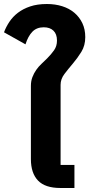

<svg xmlns="http://www.w3.org/2000/svg" viewBox="-71 -937 445 957"><path d="M230 0Q154 0 118.5 -37Q83 -74 83 -144V-509Q83 -533 90.5 -552.5Q98 -572 109.5 -588.5Q121 -605 135.5 -618.5Q150 -632 164 -646Q184 -666 198.5 -686.5Q213 -707 213 -735Q213 -767 195.5 -784Q178 -801 147 -801Q112 -801 90.5 -779Q69 -757 56 -716L-51 -776Q-41 -803 -24 -828.5Q-7 -854 18.5 -873.5Q44 -893 79.5 -905Q115 -917 163 -917Q204 -917 239 -906Q274 -895 299.5 -873.5Q325 -852 339.5 -821.5Q354 -791 354 -752Q354 -710 334.5 -678.5Q315 -647 292 -620Q269 -593 250 -568Q231 -543 231 -514V-115H300V0Z"/></svg>

Font: IBM-Poppins
Style: Poppins-Bold
Weight: 700
Designer: Mike Abbink, Paul van der Laan, Pieter van Rosmalen, Ben Mitchell, Mark Frömberg
Foundry: Bold Monday
Version: Version 1.1